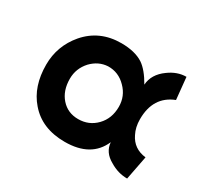

<svg xmlns="http://www.w3.org/2000/svg" viewBox="-97 -541 724 683"><g transform="rotate(30 265.5 -199.5)"><path d="M509 -88 490 10Q452 10 418 -11Q378 -33 375 -73Q340 8 232 8Q138 8 86 -53Q38 -108 38 -197Q38 -274 88 -333Q143 -397 232 -397Q288 -397 322 -375Q350 -356 376 -310Q379 -354 421 -384Q455 -409 492 -409L501 -319Q424 -289 424 -196Q424 -163 437 -138Q458 -94 509 -88ZM337 -196Q337 -240 306 -271Q275 -303 232 -302Q194 -300 165 -270Q136 -238 136 -196Q136 -147 163 -116.5Q190 -86 233 -86Q277 -86 307 -117Q337 -148 337 -196Z"/></g></svg>

Font: GFS Neohellenic Rg
Style: Bold
Weight: 700
Designer: Designed by Takis Katsoulidis and George D. Matthiopoulos.
Foundry: Designed by Takis Katsoulidis and George D. Matthiopoulos.
Version: Version 1.0